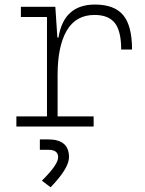

<svg xmlns="http://www.w3.org/2000/svg" viewBox="-20 -547 626 830"><path d="M229 -222.7V-43.9H384.8V0H50.8V-43.9H183.1V-473.6H70.3V-517.6H219.2L228 -384.8H232.9Q255.4 -527.3 390.6 -527.3Q474.6 -527.3 512.7 -481.4Q550.8 -435.5 550.8 -333H503.9Q503.9 -412.1 476.6 -447.3Q449.2 -482.4 388.7 -482.4Q308.1 -482.4 268.6 -414.8Q229 -347.2 229 -222.7ZM198.7 262.7 161.1 233.9Q231.4 165 231.4 132.3Q231.4 100.6 189 100.6H152.3V55.7H189Q278.3 55.7 278.3 132.3Q278.3 180.2 198.7 262.7Z"/></svg>

Font: Cascadia Code NF ExtraLight
Style: Regular
Weight: 200
Monospace: yes
Designer: Aaron Bell
Foundry: Saja Typeworks
Version: Version 2404.023; ttfautohint (v1.8.4)